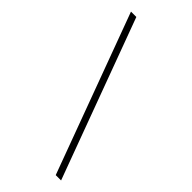

<svg xmlns="http://www.w3.org/2000/svg" viewBox="-235 -773 837 837"><g transform="rotate(45 184.0 -354.0)"><path d="M31 -722H64L336 14H303Z"/></g></svg>

Font: Playfair Display
Style: Bold
Weight: 700
Designer: Claus Eggers Sørensen
Foundry: Claus Eggers Sørensen
Version: Version 1.203